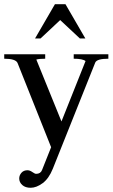

<svg xmlns="http://www.w3.org/2000/svg" viewBox="-25 -697 533 909"><path d="M285 -677 379 -515H353L260 -602L167 -515H141L235 -677ZM189 -440V-419Q160 -419 147 -415L266 -122L380 -408Q366 -419 324 -419V-440H488V-419Q434 -419 426 -401L225 102Q206 149 176.5 170.5Q147 192 120 192Q95 192 80.5 179Q66 166 66 148Q66 133 76.5 121Q87 109 105 109Q116 109 128 117.5Q140 126 146 126Q167 126 174 108L217 0L58 -399Q49 -419 -5 -419V-440Z"/></svg>

Font: Judson
Style: Regular
Weight: 400
Version: Version 20110429